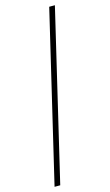

<svg xmlns="http://www.w3.org/2000/svg" viewBox="-165 -920 709 1242"><g transform="rotate(-15 189.5 -299.0)"><path d="M342 -866 74 268H36L304 -866Z"/></g></svg>

Font: Noto Sans Telugu UI SemiCondensed ExtraLight
Style: Regular
Weight: 200
Width: 4
Designer: Jelle Bosma - Monotype Design Team
Foundry: Monotype Imaging Inc.
Version: Version 2.005; ttfautohint (v1.8.4.7-5d5b)